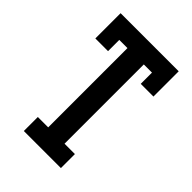

<svg xmlns="http://www.w3.org/2000/svg" viewBox="-215 -832 930 930"><g transform="rotate(45 250.0 -367.5)"><path d="M123 0V-96H194V-639H138V-562H51V-735H449V-562H362V-639H306V-96H377V0Z"/></g></svg>

Font: Iosevka Slab
Style: Bold
Weight: 700
Monospace: yes
Designer: Belleve Invis
Foundry: Belleve Invis
Version: Version 11.1.1; ttfautohint (v1.8.3)